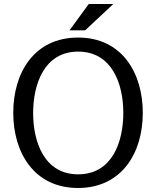

<svg xmlns="http://www.w3.org/2000/svg" viewBox="-20 -925 777 956"><path d="M422 -905 326 -774H404L544 -905ZM368 11C586 11 691 -163 691 -363C691 -562 587 -738 369 -738C150 -738 46 -563 46 -363C46 -164 151 11 368 11ZM369 -57C200 -57 145 -219 145 -362C145 -505 200 -668 369 -668C538 -668 594 -507 594 -363C594 -219 539 -57 369 -57Z"/></svg>

Font: Rosario
Style: Regular
Weight: 400
Designer: Hector Gatti
Foundry: Omnibus Type
Version: Version 1.100